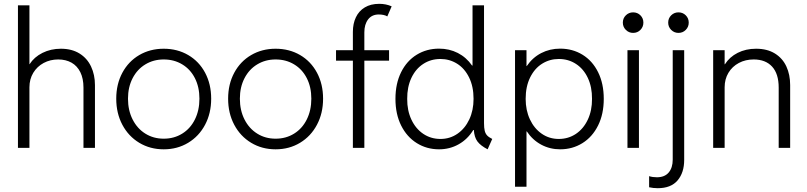

<svg xmlns="http://www.w3.org/2000/svg" viewBox="-20 -780 4260 1013"><path d="M74.7 -752H135.3V-441.4H136.2Q160.2 -479 204.1 -501Q248 -522.9 301.3 -522.9Q358.9 -522.9 399.4 -497.8Q439.9 -472.7 460.4 -429Q481 -385.3 481 -331.1V0H420.4V-317.9Q420.4 -365.7 403.8 -399.2Q387.2 -432.6 357.2 -449.5Q327.1 -466.3 287.1 -466.3Q245.1 -466.3 210.4 -447.8Q175.8 -429.2 155.5 -395.8Q135.3 -362.3 135.3 -319.3V0H74.7Z M593.3 -259.3Q593.3 -335.9 625.5 -396Q657.7 -456.1 714.8 -489.5Q772 -522.9 843.8 -522.9Q916 -522.9 973.1 -489.5Q1030.3 -456.1 1062.3 -396Q1094.2 -335.9 1094.2 -259.3Q1094.2 -182.6 1062 -121.8Q1029.8 -61 972.7 -26.6Q915.5 7.8 843.8 7.8Q772 7.8 714.8 -26.6Q657.7 -61 625.5 -121.8Q593.3 -182.6 593.3 -259.3ZM1032.2 -259.3Q1032.2 -320.8 1008.3 -367.7Q984.4 -414.6 941.4 -440.4Q898.4 -466.3 843.8 -466.3Q790 -466.3 747.1 -440.4Q704.1 -414.6 679.7 -367.4Q655.3 -320.3 655.3 -259.3Q655.3 -197.8 679.7 -149.7Q704.1 -101.6 746.8 -75Q789.6 -48.3 843.8 -48.3Q898.4 -48.3 941.4 -75Q984.4 -101.6 1008.3 -149.7Q1032.2 -197.8 1032.2 -259.3Z M1183.6 -259.3Q1183.6 -335.9 1215.8 -396Q1248 -456.1 1305.2 -489.5Q1362.3 -522.9 1434.1 -522.9Q1506.3 -522.9 1563.5 -489.5Q1620.6 -456.1 1652.6 -396Q1684.6 -335.9 1684.6 -259.3Q1684.6 -182.6 1652.3 -121.8Q1620.1 -61 1563 -26.6Q1505.9 7.8 1434.1 7.8Q1362.3 7.8 1305.2 -26.6Q1248 -61 1215.8 -121.8Q1183.6 -182.6 1183.6 -259.3ZM1622.6 -259.3Q1622.6 -320.8 1598.6 -367.7Q1574.7 -414.6 1531.7 -440.4Q1488.8 -466.3 1434.1 -466.3Q1380.4 -466.3 1337.4 -440.4Q1294.4 -414.6 1270 -367.4Q1245.6 -320.3 1245.6 -259.3Q1245.6 -197.8 1270 -149.7Q1294.4 -101.6 1337.2 -75Q1379.9 -48.3 1434.1 -48.3Q1488.8 -48.3 1531.7 -75Q1574.7 -101.6 1598.6 -149.7Q1622.6 -197.8 1622.6 -259.3Z M1752.9 -515.1H1841.8V-611.8Q1841.8 -655.3 1857.7 -688.7Q1873.5 -722.2 1904.8 -741Q1936 -759.8 1981 -759.8Q2016.6 -759.8 2046.4 -746.6L2023.4 -693.4Q2015.1 -698.7 2002.9 -701.2Q1990.7 -703.6 1978.5 -703.6Q1941.9 -703.6 1922.1 -677.5Q1902.3 -651.4 1902.3 -609.4V-515.1H2032.7V-460H1902.3V0H1841.8V-460H1752.9Z M2480 -94.2H2477.1Q2447.3 -45.4 2400.1 -18.8Q2353 7.8 2296.4 7.8Q2231.4 7.8 2179 -24.9Q2126.5 -57.6 2096.4 -117.9Q2066.4 -178.2 2066.4 -258.3Q2066.4 -338.9 2096.2 -398.9Q2126 -459 2178.5 -491.2Q2231 -523.4 2296.4 -523.4Q2350.6 -523.4 2395.5 -500.5Q2440.4 -477.5 2470.7 -434.1H2473.1V-752H2533.7V-130.4Q2533.7 -105 2537.4 -90.1Q2541 -75.2 2550 -65.4Q2559.1 -55.7 2577.1 -46.9L2552.7 7.8Q2515.1 -11.7 2498.8 -33.9Q2482.4 -56.2 2480 -94.2ZM2478.5 -258.3Q2478.5 -323.7 2454.8 -371.6Q2431.2 -419.4 2391.4 -444.1Q2351.6 -468.8 2303.7 -468.8Q2252.9 -468.8 2212.9 -442.6Q2172.9 -416.5 2150.4 -368.7Q2127.9 -320.8 2128.4 -258.3Q2127.9 -197.3 2150.6 -148.9Q2173.3 -100.6 2213.4 -73.7Q2253.4 -46.9 2303.7 -46.9Q2354 -46.9 2393.8 -74.5Q2433.6 -102.1 2456.1 -150.1Q2478.5 -198.2 2478.5 -258.3Z M2697.3 -515.1H2757.8V-431.6H2759.3Q2789.6 -476.1 2835.2 -499.8Q2880.9 -523.4 2935.5 -523.4Q3001 -523.4 3053.5 -491.2Q3106 -459 3135.7 -398.9Q3165.5 -338.9 3165.5 -258.3Q3165.5 -178.2 3135.5 -117.9Q3105.5 -57.6 3053 -24.9Q3000.5 7.8 2935.5 7.8Q2881.3 7.8 2835.4 -16.8Q2789.6 -41.5 2759.3 -86.9H2757.8V205.1H2697.3ZM3103.5 -258.3Q3104 -320.8 3081.5 -368.7Q3059.1 -416.5 3019 -442.6Q2979 -468.8 2928.2 -468.8Q2880.4 -468.8 2840.6 -444.1Q2800.8 -419.4 2777.1 -371.6Q2753.4 -323.7 2753.4 -258.3Q2753.4 -198.2 2775.9 -150.1Q2798.3 -102.1 2838.1 -74.5Q2877.9 -46.9 2928.2 -46.9Q2978.5 -46.9 3018.6 -73.7Q3058.6 -100.6 3081.3 -148.9Q3104 -197.3 3103.5 -258.3Z M3290.5 -515.1H3351.1V0H3290.5ZM3266.1 -660.6Q3266.1 -683.6 3282 -699.2Q3297.9 -714.8 3320.3 -714.8Q3343.3 -714.8 3358.9 -699.2Q3374.5 -683.6 3374.5 -660.6Q3374.5 -638.2 3358.9 -622.3Q3343.3 -606.4 3320.3 -606.4Q3297.9 -606.4 3282 -622.3Q3266.1 -638.2 3266.1 -660.6Z M3404.8 208V149.4Q3422.9 155.3 3445.8 155.3Q3486.8 155.3 3508.1 130.1Q3529.3 105 3529.3 62.5V-515.1H3589.8V63.5Q3589.8 130.9 3554.9 171.9Q3520 212.9 3450.2 212.9Q3426.3 212.9 3404.8 208ZM3505.4 -660.6Q3505.4 -683.6 3521.2 -699.2Q3537.1 -714.8 3559.6 -714.8Q3582.5 -714.8 3598.1 -699.2Q3613.8 -683.6 3613.8 -660.6Q3613.8 -638.2 3598.1 -622.3Q3582.5 -606.4 3559.6 -606.4Q3537.1 -606.4 3521.2 -622.3Q3505.4 -638.2 3505.4 -660.6Z M3742.7 -515.1H3803.2V-440.9H3804.7Q3829.1 -479.5 3872.1 -501.2Q3915 -522.9 3969.2 -522.9Q4027.8 -522.9 4068.4 -497.8Q4108.9 -472.7 4128.9 -429.4Q4148.9 -386.2 4148.9 -331.1V0H4088.4V-317.9Q4088.4 -390.6 4053.7 -428.5Q4019 -466.3 3956.5 -466.3Q3913.1 -466.3 3878.2 -447.8Q3843.3 -429.2 3823.2 -395.8Q3803.2 -362.3 3803.2 -319.3V0H3742.7Z"/></svg>

Font: Reddit Sans Light
Style: Regular
Weight: 300
Designer: Stephen Hutchings
Foundry: Reddit
Version: Version 1.013